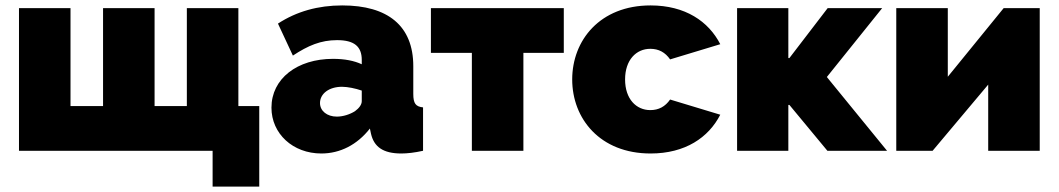

<svg xmlns="http://www.w3.org/2000/svg" viewBox="-20 -556 3904 708"><path d="M50 0H764V132H936V-165H859V-526H669V-165H550V-526H360V-165H240V-526H50Z M1165 10C1234 10 1297 -22 1344 -82L1348 -63C1359 -15 1392 10 1460 10C1481 10 1509 7 1540 0V-160C1513 -163 1504 -174 1504 -210V-312C1504 -461 1410 -536 1242 -536C1153 -536 1074 -514 1005 -469L1060 -351C1116 -388 1163 -408 1223 -408C1287 -408 1314 -384 1314 -335V-319C1286 -332 1251 -339 1208 -339C1076 -339 981 -266 981 -159C981 -63 1060 10 1165 10ZM1222 -126C1186 -126 1160 -147 1160 -176C1160 -211 1194 -236 1241 -236C1262 -236 1291 -230 1314 -222V-183C1314 -170 1304 -157 1289 -146C1270 -134 1245 -126 1222 -126Z M1910 -361H2059V-526H1569V-361H1720V0H1910Z M2090 -263C2090 -119 2192 10 2379 10C2507 10 2593 -49 2636 -133L2451 -189C2433 -163 2409 -150 2378 -150C2326 -150 2285 -191 2285 -263C2285 -335 2326 -376 2378 -376C2409 -376 2433 -363 2451 -337L2636 -393C2593 -477 2507 -536 2379 -536C2192 -536 2090 -407 2090 -263Z M2891 -342H2887V-526H2698V0H2887V-169H2891L3031 0H3251L3029 -272L3233 -526H3032Z M3475 -526H3285V0H3419L3624 -244V0H3814V-526H3681L3475 -273Z"/></svg>

Font: Raleway Black
Style: Regular
Weight: 900
Designer: Matt McInerney, Pablo Impallari, Rodrigo Fuenzalida
Foundry: Matt McInerney, Pablo Impallari, Rodrigo Fuenzalida
Version: Version 3.000g; ttfautohint (v1.5) -l 8 -r 28 -G 28 -x 14 -D